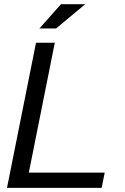

<svg xmlns="http://www.w3.org/2000/svg" viewBox="-20 -904 603 924"><path d="M243.7 -698.2 118.7 -73.2H483.9L469.2 0H13.7L153.3 -698.2ZM273.4 -883.8H390.1L250 -767.1H169.9Z"/></svg>

Font: Sansation
Style: Italic
Weight: 400
Designer: Bernd Montag
Version: Version 1.301